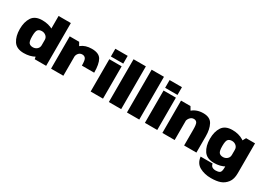

<svg xmlns="http://www.w3.org/2000/svg" viewBox="-0 -1799 4222 3051"><g transform="rotate(30 2111.0 -274.0)"><path d="M468.5 0H678.5V-785H453.5V-81ZM266.5 3.5Q381 3.5 467.8 -45.8Q554.5 -95 554.5 -161L454 -251.5Q454 -204 421.8 -176.5Q389.5 -149 346.5 -149Q299 -149 275 -176.2Q251 -203.5 251 -297Q251 -389.5 275 -416.8Q299 -444 346.5 -444Q389.5 -444 421.8 -416.5Q454 -389 454 -342.5L554.5 -432Q554.5 -498 467.8 -547.8Q381 -597.5 266.5 -597.5Q134 -597.5 78.5 -513.5Q23 -429.5 23 -298Q23 -166.5 78.5 -81.5Q134 3.5 266.5 3.5Z M1168.5 -287H1394Q1394 -445 1350 -521.5Q1306 -598 1174.5 -598Q1056.5 -598 981.5 -537.5Q906.5 -477 906.5 -386.5L993 -340Q993 -381 1019.2 -412.5Q1045.5 -444 1088 -444Q1124.5 -444 1146.5 -417.2Q1168.5 -390.5 1168.5 -287ZM768.5 0H994V-500.5L942 -593H768.5Z M1495 0H1721.5V-593H1495ZM1495 -785V-643H1721.5V-785Z M1829 0H2055V-785H1829Z M2161 0H2387V-785H2161Z M2490.5 0H2717V-593H2490.5ZM2490.5 -785V-643H2717V-785Z M2811 0H3036.5V-505L2984.5 -593H2811ZM3210 0H3435.5V-297Q3435.5 -428 3390.2 -512.8Q3345 -597.5 3221 -597.5Q3085.5 -597.5 3002.2 -511.2Q2919 -425 2919 -341.5L3029 -298Q3029 -365 3060 -404.2Q3091 -443.5 3134.5 -443.5Q3173.5 -443.5 3191.8 -415.8Q3210 -388 3210 -293Z M3834.5 236.5Q3940 236.5 4006.8 212.2Q4073.5 188 4121.2 126.8Q4169 65.5 4169 -45V-593H4005L3942.5 -480V-21Q3942.5 61.5 3914.5 78Q3886.5 94.5 3842 94.5Q3816.5 94.5 3795.2 87.2Q3774 80 3761 62.8Q3748 45.5 3745.5 21.5H3525.5Q3538.5 139.5 3628.5 188Q3718.5 236.5 3834.5 236.5ZM3757.5 3.5Q3872 3.5 3957.5 -45.8Q4043 -95 4043 -161L3942.5 -251.5Q3942.5 -204 3910.2 -176.5Q3878 -149 3835 -149Q3787.5 -149 3763.5 -176.2Q3739.5 -203.5 3739.5 -297Q3739.5 -389.5 3763.5 -416.8Q3787.5 -444 3835 -444Q3878 -444 3910.2 -416.5Q3942.5 -389 3942.5 -342.5L4043 -427Q4043 -493 3956.2 -545.2Q3869.5 -597.5 3755 -597.5Q3622.5 -597.5 3567 -513.5Q3511.5 -429.5 3511.5 -298Q3511.5 -166.5 3568.2 -81.5Q3625 3.5 3757.5 3.5Z"/></g></svg>

Font: Anybody UltraCondensed Thin Black
Style: Regular
Weight: 900
Version: Version 1.111